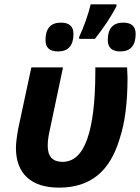

<svg xmlns="http://www.w3.org/2000/svg" viewBox="-20 -858 647 888"><path d="M53.7 -174.8Q53.7 -202.6 64 -261.7L125 -546.4H271.5L210.4 -257.3Q205.1 -233.4 202.9 -217Q200.7 -200.7 200.7 -184.1Q200.7 -146 218 -127.7Q235.4 -109.4 269 -109.4Q346.2 -109.4 383.3 -214.8Q420.4 -318.8 420.9 -522.9V-546.4H567.9Q569.8 -510.3 569.8 -496.6Q569.8 -325.2 533.2 -215.8Q499.5 -102.1 430.2 -46.1Q360.8 9.8 253.4 9.8Q156.2 9.8 105 -37.6Q53.7 -85 53.7 -174.8ZM399.4 -837.9H518.6V-828.6Q480 -755.4 418.9 -678.2H346.2V-687.5Q361.3 -718.8 376.5 -761.7Q391.6 -804.7 399.4 -837.9ZM190.4 -673.3Q190.4 -712.9 208.5 -733.2Q226.6 -753.4 261.7 -753.4Q319.8 -753.4 319.8 -701.2Q319.8 -661.1 301.8 -640.6Q283.7 -620.1 249 -620.1Q219.2 -620.1 204.8 -633.1Q190.4 -646 190.4 -673.3ZM478.5 -673.3Q478.5 -712.9 496.6 -733.2Q514.6 -753.4 549.8 -753.4Q607.4 -753.4 607.4 -701.2Q607.4 -661.1 589.6 -640.6Q571.8 -620.1 536.6 -620.1Q507.8 -620.1 493.2 -633.1Q478.5 -646 478.5 -673.3Z"/></svg>

Font: Viking Open Sans
Style: Bold Italic
Weight: 700
Italic angle: -12°
Foundry: Ascender Corporation
Version: Version 2.000